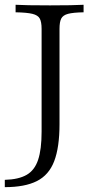

<svg xmlns="http://www.w3.org/2000/svg" viewBox="-29 -591 406 804"><path d="M-8.9 192.7V162.1Q49.2 160.5 82.7 141.1Q116.1 121.8 130.6 78.2Q145.2 34.7 145.2 -39.5V-470.2Q145.2 -499.2 137.5 -513.3Q129.8 -527.4 106.5 -533.1Q83.1 -538.7 36.3 -539.5V-571Q76.6 -568.5 180.6 -568.5Q277.4 -568.5 321 -571V-539.5Q277.4 -538.7 256 -533.1Q234.7 -527.4 227.4 -513.3Q220.2 -499.2 220.2 -470.2V-71Q220.2 25.8 198 83.9Q175.8 141.9 125.4 167.3Q75 192.7 -8.9 192.7Z"/></svg>

Font: Playfair 12pt Light
Style: Regular
Weight: 300
Designer: Claus Eggers Sørensen
Foundry: Claus Eggers Sørensen
Version: Version 2.000;gftools[0.9.28]